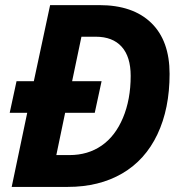

<svg xmlns="http://www.w3.org/2000/svg" viewBox="-20 -734 717 754"><path d="M646 -443.8Q646 -307.1 598.1 -206.3Q550.3 -105.5 459.7 -52.7Q369.1 0 246.1 0H25.9L86.9 -291H18.1L44.9 -415H112.8L176.8 -713.9H370.1Q502 -713.9 574 -644Q646 -574.2 646 -443.8ZM252.9 -125Q325.2 -125 378.9 -162.1Q432.6 -199.2 462.9 -271.2Q493.2 -343.3 493.2 -436Q493.2 -511.2 457.8 -550.5Q422.4 -589.8 356 -589.8H299.8L263.2 -415H378.9L352.1 -291H235.8L201.2 -125Z"/></svg>

Font: Zoram GWebM
Style: Bold Italic
Weight: 700
Italic angle: -12°
Foundry: Ascender Corporation
Version: Version 1.000